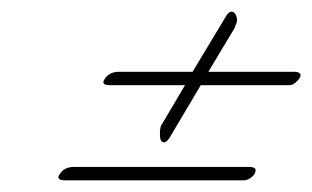

<svg xmlns="http://www.w3.org/2000/svg" viewBox="-20 -461 535 329"><path d="M157 -321Q164 -338 184 -338H310L369 -436Q373 -441 377 -441Q381 -441 383.5 -436.5Q386 -432 386 -428V-424L382 -413L337 -338H486Q495 -337 495 -332.5Q495 -328 490 -323Q483 -315 476 -315H324L270 -224Q265 -217 261 -217Q254 -217 254 -231Q254 -245 258 -249L297 -315H168Q157 -315 157 -321ZM80 -158Q87 -175 107 -175H409Q418 -174 418 -169.5Q418 -165 414 -160Q406 -152 398 -152H91Q80 -152 80 -158Z"/></svg>

Font: Miss Fajardose
Style: Regular
Weight: 400
Version: Version 1.000